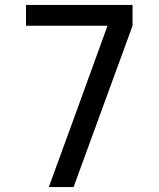

<svg xmlns="http://www.w3.org/2000/svg" viewBox="-20 -755 640 775"><path d="M177 0 272 -260 414 -651H85V-735H515V-651L277 0Z"/></svg>

Font: Iosevka SS04 Medium Extended
Style: Regular
Weight: 500
Width: 7
Monospace: yes
Designer: Belleve Invis
Foundry: Belleve Invis
Version: Version 19.0.0; ttfautohint (v1.8.4)